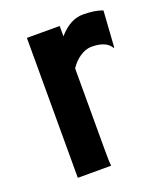

<svg xmlns="http://www.w3.org/2000/svg" viewBox="-104 -589 554 658"><g transform="rotate(-20 173.0 -260.0)"><path d="M187 -54.7Q187 -12.7 189 0H67.4V-510.3H187V-472.7Q228.5 -520 274.2 -520Q319.8 -520 346.2 -508.8L337.4 -377.4L335.4 -376Q318.4 -406.2 264.6 -406.2Q244.1 -406.2 222.9 -392.3Q201.7 -378.4 187 -355.5Z"/></g></svg>

Font: Hammersmith One
Style: Regular
Weight: 400
Designer: Nicole Fally
Foundry: Nicole Fally
Version: Version 1.003